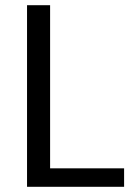

<svg xmlns="http://www.w3.org/2000/svg" viewBox="-20 -720 507 740"><path d="M152.9 -71.2H458.3V0H84.2V-700H173.1V-15.3Z"/></svg>

Font: Pathway Extreme 8pt Thin
Style: Regular
Weight: 100
Version: Version 1.001;gftools[0.9.26]